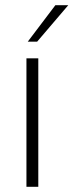

<svg xmlns="http://www.w3.org/2000/svg" viewBox="-20 -717 282 737"><path d="M127 0H81.5V-493H127ZM122.5 -557H86.5L192.5 -697H242Z"/></svg>

Font: Acari Sans Neue Light
Style: Regular
Weight: 300
Designer: Alfredo Marco Pradil (font), Cristiano Sobral (main changes)
Foundry: Hanken Design Co. (font), Cristiano Sobral (main changes)
Version: Version 2.459;March 19, 2022;FontCreator 14.0.0.2808 64-bit;